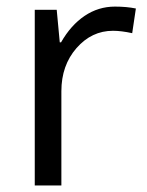

<svg xmlns="http://www.w3.org/2000/svg" viewBox="-20 -565 448 585"><path d="M330.1 -544.9Q365.7 -544.9 394 -539.1L382.8 -463.9Q349.6 -471.2 324.2 -471.2Q259.3 -471.2 213.1 -418.5Q167 -365.7 167 -287.1V0H85.9V-535.2H152.8L162.1 -436H166Q195.8 -488.3 237.8 -516.6Q279.8 -544.9 330.1 -544.9Z"/></svg>

Font: f01722094
Style: Regular
Weight: 400
Foundry: Ascender Corporation
Version: Version 1.10